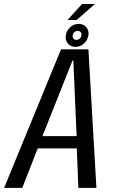

<svg xmlns="http://www.w3.org/2000/svg" viewBox="-48 -916 568 936"><path d="M-28 0 249.5 -675.5H383L422 0H334L326.5 -192.5H136L60.5 0ZM159 -252.5H325.5L309.5 -621H305.5ZM320 -687.5Q296.5 -687.5 282.8 -703.8Q269 -720 273 -744Q276.5 -767 294 -783.2Q311.5 -799.5 335.5 -799.5Q359 -799.5 372.8 -783.2Q386.5 -767 383 -744Q379 -720.5 361.5 -704Q344 -687.5 320 -687.5ZM324.5 -721.5Q333.5 -721.5 340.5 -727.8Q347.5 -734 349 -744Q350.5 -753.5 345.2 -759.5Q340 -765.5 331 -765.5Q322 -765.5 315 -759.5Q308 -753.5 306.5 -744Q305 -734 310.2 -727.8Q315.5 -721.5 324.5 -721.5ZM281 -818.5 352 -896.5H415L325.5 -818.5Z"/></svg>

Font: Anybody
Style: Italic
Weight: 400
Italic angle: -10°
Designer: Tyler Finck
Foundry: Etcetera Type Company
Version: Version 1.010; ttfautohint (v1.8.3) -l 8 -r 50 -G 200 -x 14 